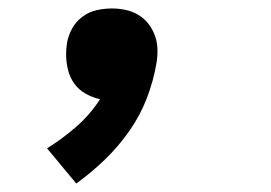

<svg xmlns="http://www.w3.org/2000/svg" viewBox="-20 -228 640 453"><path d="M160 205 91 122Q128 99 160.5 70.5Q193 42 216 6Q198 2 182 -7Q166 -16 155.5 -30.5Q145 -45 140.5 -63Q136 -81 136 -100Q136 -107 136.5 -113.5Q137 -120 138 -126Q141 -144 150 -160.5Q159 -177 174.5 -188.5Q190 -200 208 -204Q226 -208 244 -208Q261 -208 277 -204.5Q293 -201 307 -192.5Q321 -184 330.5 -171.5Q340 -159 345.5 -144Q351 -129 351.5 -112Q352 -95 349 -78Q342 -37 326.5 3.5Q311 44 285.5 80.5Q260 117 228 148Q196 179 160 205Z"/></svg>

Font: Iosevka Curly Slab HvExObl
Style: Regular
Weight: 900
Width: 7
Italic angle: -9°
Monospace: yes
Designer: Belleve Invis
Foundry: Belleve Invis
Version: Version 11.1.0; ttfautohint (v1.8.3)